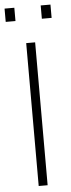

<svg xmlns="http://www.w3.org/2000/svg" viewBox="-65 -892 339 921"><g transform="rotate(-5 104.5 -431.0)"><path d="M83 0V-688H126V0ZM-6 -798V-862H41V-798ZM168 -798V-862H215V-798Z"/></g></svg>

Font: Saira Condensed ExtraLight
Style: Regular
Weight: 250
Width: 3
Designer: Hector Gatti with collaboration of the Omnibus-Type team
Foundry: Omnibus-Type
Version: Version 1.101